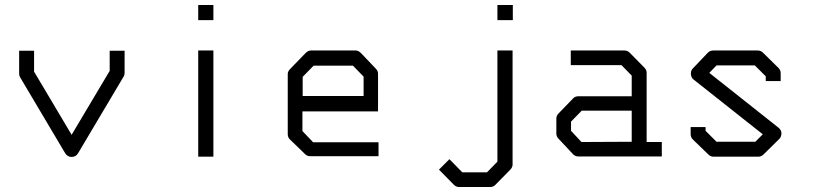

<svg xmlns="http://www.w3.org/2000/svg" viewBox="-20 -679 3280 772"><path d="M117 -391 268 -137 421 -394V-475H481V-386Q481 -377.5 477 -371L294 -63Q285 -48 268 -48Q251 -48 242 -63L61 -368Q57 -374.5 57 -383V-475H117Z M777 -659H838V-598H777ZM777 -476H838V-49H777Z M1196 -231V-152L1239 -107H1502V-51H1227Q1215 -51 1207 -59L1145 -119Q1137 -127 1137 -140V-382Q1137 -392 1147 -402L1208 -465Q1219 -476 1230 -476H1411Q1421 -476 1432 -465L1491 -403Q1500 -394 1500 -383V-231ZM1197 -293H1442V-371L1399 -415H1241L1197 -370Z M2041 -17Q2041 -6 2031 4L1971 65Q1963 73 1950 73H1826Q1814 73 1805 64L1745 3L1787 -39L1839 14H1938L1980 -29V-476H2041ZM1980 -659H2042V-598H1980Z M2520 -109V-234H2319L2276 -190V-153L2318 -108ZM2580 -108H2641V-50H2305Q2293 -50 2284 -59L2226 -121Q2217 -130 2217 -142V-202Q2217 -214 2226 -223L2285 -284Q2293 -292 2306 -292H2520V-375L2479 -417H2275V-476H2491Q2503 -476 2512 -467L2571 -407Q2580 -398 2580 -387Z M3059 -372 3015 -416H2861L2832 -386L3111 -165Q3122 -155.5 3122 -143Q3122 -129 3113 -120L3050 -58Q3041 -49 3029 -49H2849Q2837 -49 2828 -58L2766 -118Q2757 -127 2757 -140V-168H2817V-153L2861 -109H3017L3047 -139L2769 -359Q2759.5 -365.5 2758 -381V-384.5Q2758 -396 2766 -404L2826 -467Q2835 -476 2848 -476H3027Q3039 -476 3048 -467L3110 -406Q3119 -397 3119 -385V-353H3059Z"/></svg>

Font: ibm3270
Style: Regular
Weight: 400
Monospace: yes
Version: Version 2.0.3